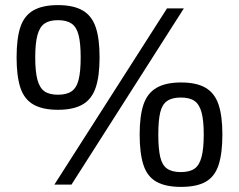

<svg xmlns="http://www.w3.org/2000/svg" viewBox="-20 -723 937 752"><path d="M207 -703Q267 -703 303 -682.5Q339 -662 354.5 -617.5Q370 -573 370 -498Q370 -424 354.5 -379Q339 -334 303 -313.5Q267 -293 207 -293Q147 -293 111 -313.5Q75 -334 60 -379Q45 -424 45 -498Q45 -573 60 -617.5Q75 -662 111 -682.5Q147 -703 207 -703ZM207 -644Q173 -644 154 -630.5Q135 -617 126.5 -585Q118 -553 118 -498Q118 -443 126.5 -411Q135 -379 154 -365.5Q173 -352 207 -352Q241 -352 260.5 -365.5Q280 -379 288 -411Q296 -443 296 -498Q296 -553 288 -585Q280 -617 260.5 -630.5Q241 -644 207 -644ZM700 -690 260 0H193L634 -690ZM689 -400Q750 -400 785.5 -379Q821 -358 836 -313.5Q851 -269 851 -196Q851 -122 836 -76.5Q821 -31 785.5 -11Q750 9 689 9Q629 9 593 -11Q557 -31 542 -76.5Q527 -122 527 -196Q527 -269 542 -313.5Q557 -358 593 -379Q629 -400 689 -400ZM688 -341Q654 -341 634.5 -327.5Q615 -314 607.5 -282.5Q600 -251 600 -196Q600 -141 607.5 -108.5Q615 -76 634.5 -62.5Q654 -49 688 -49Q723 -49 742 -62.5Q761 -76 769.5 -108.5Q778 -141 778 -196Q778 -251 769.5 -282.5Q761 -314 742 -327.5Q723 -341 688 -341Z"/></svg>

Font: Exo 2 Medium
Style: Regular
Weight: 500
Designer: Natanael Gama
Foundry: Natanael Gama
Version: Version 2.010